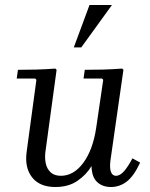

<svg xmlns="http://www.w3.org/2000/svg" viewBox="-20 -740 602 770"><path d="M511 -105 542 -88Q517 -34 488.5 -12Q460 10 425 10Q391 10 369.5 -10Q348 -30 347 -74Q327 -40 291 -15Q255 10 202 10Q139 10 108.5 -29Q78 -68 87 -132L126 -420L121 -425H47L52 -460Q91 -460 126.5 -461Q162 -462 202 -465L207 -460L162 -130Q159 -107 163.5 -85Q168 -63 183 -49Q198 -35 224 -35Q276 -35 314.5 -87.5Q353 -140 366 -229L394 -420L389 -425H315L320 -460Q359 -460 394.5 -461Q430 -462 470 -465L475 -460L423 -97Q419 -66 425 -50.5Q431 -35 445 -35Q462 -35 478.5 -54.5Q495 -74 511 -105ZM429 -720 306 -550H276L339 -720Z"/></svg>

Font: Brygada 1918
Style: Italic
Weight: 400
Italic angle: -8°
Designer: Mateusz Machalski | Borys Kosmynka | Przemek Hoffer
Foundry: NIEPODLEGLA 2018
Version: Version 3.006